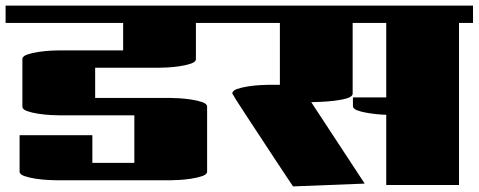

<svg xmlns="http://www.w3.org/2000/svg" viewBox="-20 -661 1710 686"><path d="M0 -579V-641H770V-579H680V-450Q680 -440 663 -434Q646 -428 622.5 -424.5Q599 -421 578.5 -420Q558 -419 550 -419H320V-311H590Q598 -311 618.5 -310Q639 -309 662.5 -305.5Q686 -302 703 -296Q720 -290 720 -280V-48Q720 -38 703 -32Q686 -26 662.5 -22.5Q639 -19 618.5 -18Q598 -17 590 -17H180Q172 -17 151.5 -18Q131 -19 107.5 -22.5Q84 -26 67 -32Q50 -38 50 -48V-178H310V-79H460V-249H190Q182 -249 161.5 -250Q141 -251 117.5 -254.5Q94 -258 77 -264Q60 -270 60 -280V-450Q60 -460 77 -466Q94 -472 117.5 -475.5Q141 -479 161.5 -480Q182 -481 190 -481H420V-579Z M770 -579V-641H1670V-579H1620V0H1360V-251Q1347 -251 1327 -253Q1307 -255 1287.5 -258.5Q1268 -262 1254.5 -267.5Q1241 -273 1241 -282V-313H1360V-579H1240V-327Q1240 -316 1220.5 -310Q1201 -304 1174.5 -301Q1148 -298 1124.5 -297Q1101 -296 1092 -296L1283 -5L1027 5Q1021 -4 1003 -31Q985 -58 960.5 -95Q936 -132 910 -172Q884 -212 861 -246.5Q838 -281 824 -303.5Q810 -326 810 -327Q810 -337 827 -343Q844 -349 867.5 -352.5Q891 -356 911.5 -357Q932 -358 940 -358H980V-579Z"/></svg>

Font: Gajraj One
Style: Regular
Weight: 400
Designer: Saurabh Sharma
Foundry: Saurabh Sharma
Version: Version 1.000